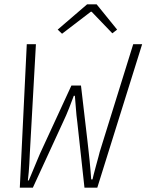

<svg xmlns="http://www.w3.org/2000/svg" viewBox="-20 -862 673 882"><path d="M71 0 103 -659H145L117 -157Q115 -106 112 -71.5Q109 -37 108 -33H112Q113 -35 121 -54Q129 -73 138.5 -96Q148 -119 156 -138Q164 -157 165 -159L308 -469H352L381 -221Q383 -202 386 -176.5Q389 -151 391.5 -125.5Q394 -100 396 -76.5Q398 -53 399 -38H405Q405 -40 410 -59Q415 -78 421 -100.5Q427 -123 432.5 -142.5Q438 -162 438 -164L592 -659H633L427 0H368L335 -302Q331 -331 328.5 -366Q326 -401 324 -422H319Q311 -400 297.5 -365.5Q284 -331 270 -302L131 0ZM265 -707 245 -726 380 -842H424L518 -726L496 -709L401 -808H397Z"/></svg>

Font: Source Code Pro Light
Style: Italic
Weight: 300
Italic angle: -11°
Monospace: yes
Designer: Paul D. Hunt, Teo Tuominen
Foundry: Adobe Systems Incorporated
Version: Version 1.050;PS 1.000;hotconv 16.6.51;makeotf.lib2.5.65220